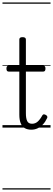

<svg xmlns="http://www.w3.org/2000/svg" viewBox="-20 -1030 428 1550"><path d="M233 17Q201 17 179 4Q157 -9 146.5 -36.5Q136 -64 136 -104V-452H51Q41 -452 36.5 -458Q32 -464 32 -476Q32 -489 36.5 -494.5Q41 -500 51 -500H136V-711Q136 -721 142.5 -725.5Q149 -730 162 -730Q175 -730 182 -725.5Q189 -721 189 -711V-500H328Q338 -500 342.5 -494.5Q347 -489 347 -476Q347 -464 342.5 -458Q338 -452 328 -452H189V-116Q189 -74 199.5 -52.5Q210 -31 239 -31Q265 -31 284.5 -48.5Q304 -66 322 -99Q327 -107 334 -107Q341 -107 350 -102Q359 -97 361.5 -90Q364 -83 360 -76Q346 -46 326.5 -25.5Q307 -5 283.5 6Q260 17 233 17ZM0 490H388V500H0ZM0 -20H388V0H0ZM0 -505H388V-500H0ZM0 -1010H388V-1000H0Z"/></svg>

Font: Playwrite PE Guides
Style: Regular
Weight: 400
Designer: Veronika Burian, José Scaglione
Foundry: TypeTogether
Version: Version 1.003